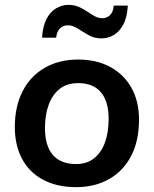

<svg xmlns="http://www.w3.org/2000/svg" viewBox="-20 -763 632 790"><path d="M293 7Q215 7 158 -23Q101 -53 71 -109Q41 -165 41 -240Q41 -325 73 -387.5Q105 -450 164 -484Q223 -518 301 -518Q378 -518 434.5 -487Q491 -456 521.5 -400.5Q552 -345 552 -271Q552 -184 520 -122Q488 -60 429.5 -26.5Q371 7 293 7ZM293 -88Q338 -88 368 -112.5Q398 -137 412.5 -178.5Q427 -220 427 -274Q427 -346 395 -383.5Q363 -421 302 -421Q255 -421 225 -397Q195 -373 180 -331Q165 -289 165 -237Q165 -163 197.5 -125.5Q230 -88 293 -88ZM153 -608Q156 -656 172 -686Q188 -716 212 -729.5Q236 -743 262 -743Q291 -743 315 -729.5Q339 -716 360 -702Q381 -688 401 -688Q420 -688 433 -701Q446 -714 448 -740H506Q503 -691 487 -661.5Q471 -632 447.5 -618.5Q424 -605 397 -605Q368 -605 344.5 -618.5Q321 -632 300 -645.5Q279 -659 259 -659Q240 -659 227 -646.5Q214 -634 211 -608Z"/></svg>

Font: Muli
Style: Bold Italic
Weight: 700
Italic angle: -4.541°
Designer: Vernon Adams
Foundry: Vernon Adams
Version: Version 2.100; ttfautohint (v1.8.1.43-b0c9)